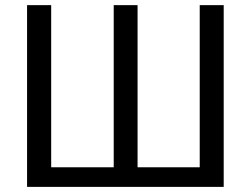

<svg xmlns="http://www.w3.org/2000/svg" viewBox="-20 -731 981 751"><path d="M180.2 -710.9V-76.7H424.8V-710.9H518.1V-76.7H761.2V-710.9H855V0H85.9V-710.9Z"/></svg>

Font: APIMedia Roboto
Style: Regular
Weight: 400
Designer: Google
Version: Version 2.137; 2017